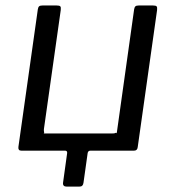

<svg xmlns="http://www.w3.org/2000/svg" viewBox="-20 -550 641 701"><path d="M223.9 131.4Q208.3 131.4 210.2 116.9L225.1 9.2Q226.3 0 216.9 0H57.4Q45.6 0 47.2 -13.6L118.1 -515.9Q119.3 -523.8 122.8 -526.9Q126.3 -530 135.5 -530H186.6Q197.1 -530 200.1 -526.8Q203.1 -523.5 201.8 -513.3L140.3 -78.6Q139.8 -72.1 141 -67.4Q142.2 -62.8 138.5 -62.8H390.3Q397.8 -62.5 401.5 -64.5Q405.1 -66.5 406.1 -62.8L469.7 -515.9Q471 -523.8 474.5 -526.9Q477.9 -530 487.1 -530H538.2Q548.7 -530 551.7 -526.8Q554.7 -523.5 553.5 -513.3L482.8 -12.8Q481.3 0 469.8 0H310.8Q301.3 0 300 9.2L284.8 117.3Q283.8 124.5 280.2 128Q276.6 131.4 268.6 131.4Z"/></svg>

Font: Libre Franklin Thin
Style: Italic
Weight: 100
Italic angle: -8°
Designer: Pablo Impallari, Rodrigo Fuenzalida, Nhung Nguyen
Foundry: Impallari Type
Version: Version 3.000